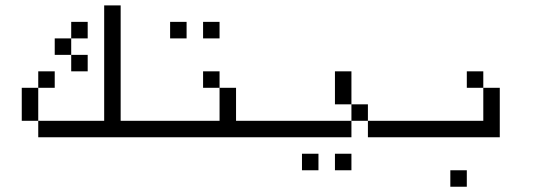

<svg xmlns="http://www.w3.org/2000/svg" viewBox="-20 -708 2040 728"><path d="M500 -187.5V-250H437.5V-687.5H375V-250H125V-187.5ZM187.5 -375V-437.5H125V-375H62.5Q62.5 -375 62.5 -250H125Q125 -250 125 -375ZM312.5 -437.5V-500H250V-437.5ZM312.5 -562.5V-625H250V-562.5H187.5V-500H250V-562.5Z M1000 -187.5V-250H875Q875 -250 875 -375H812.5Q812.5 -375 812.5 -250H500V-187.5ZM687.5 -562.5V-625H625V-562.5ZM812.5 -562.5V-625H750V-562.5ZM812.5 -375V-437.5H750V-375Z M1187.5 -62.5V-125H1125V-62.5ZM1312.5 -62.5V-125H1250V-62.5ZM1500 -187.5V-250H1375V-187.5ZM1312.5 -250H1000V-187.5H1312.5ZM1312.5 -250H1375V-312.5H1312.5ZM1312.5 -312.5Q1312.5 -312.5 1312.5 -437.5H1250Q1250 -437.5 1250 -312.5Z M1750 0V-62.5H1687.5V0ZM1812.5 -250H1500V-187.5H1875V-375H1812.5Q1812.5 -375 1812.5 -250ZM1812.5 -375V-437.5H1750V-375Z"/></svg>

Font: UnifontExMono
Style: Regular
Weight: 500
Version: Version 15.0.06